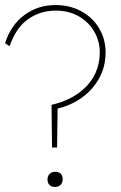

<svg xmlns="http://www.w3.org/2000/svg" viewBox="-20 -730 478 760"><path d="M223 -326Q272 -344 306 -373Q340 -402 357.5 -440Q375 -478 375 -522Q375 -566 353.5 -604Q332 -642 292.5 -665Q253 -688 201 -688Q139 -688 91 -654Q43 -620 18 -547L0 -559Q23 -631 76.5 -670.5Q130 -710 200 -710Q257 -710 302.5 -685Q348 -660 373 -617Q398 -574 398 -522Q398 -443 346.5 -382.5Q295 -322 208 -300L206 -146H186L184 -315Q201 -319 223 -326ZM198 -50Q213 -50 220.5 -42.5Q228 -35 228 -20Q228 -7 220 1.5Q212 10 198 10Q183 10 175.5 2Q168 -6 168 -20Q168 -33 176.5 -41.5Q185 -50 198 -50Z"/></svg>

Font: Easer Grotesk Variable
Style: Regular
Weight: 400
Designer: Boardeaser, Bonnie Shaver-Troup, Thomas Jockin
Foundry: Lexend
Version: Version 1.001;Glyphs 3.1.2 (3151)